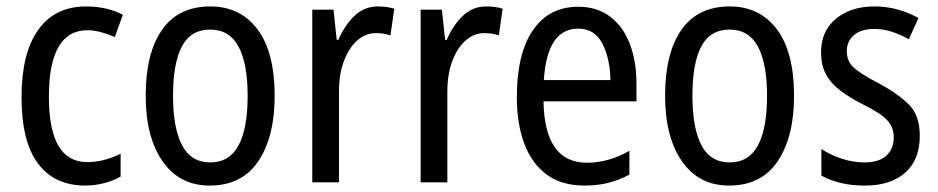

<svg xmlns="http://www.w3.org/2000/svg" viewBox="-20 -567 2916 597"><path d="M245 10Q150 10 98.5 -58Q47 -126 47 -265Q47 -402 99 -474.5Q151 -547 248 -547Q282 -547 311 -540Q340 -533 362 -521L337 -452Q316 -461 294 -467Q272 -473 252 -473Q132 -473 132 -266Q132 -63 251 -63Q279 -63 305 -70Q331 -77 355 -89V-18Q333 -5 303.5 2.5Q274 10 245 10Z M834 -269Q834 -141 783 -65.5Q732 10 632 10Q538 10 485.5 -65.5Q433 -141 433 -269Q433 -402 484 -474.5Q535 -547 634 -547Q727 -547 780.5 -476Q834 -405 834 -269ZM518 -269Q518 -169 546 -115.5Q574 -62 634 -62Q693 -62 721.5 -114.5Q750 -167 750 -269Q750 -370 721.5 -422.5Q693 -475 634 -475Q573 -475 545.5 -422.5Q518 -370 518 -269Z M1155 -547Q1167 -547 1180 -545.5Q1193 -544 1206 -540L1194 -457Q1174 -464 1149 -464Q1116 -464 1090 -440.5Q1064 -417 1049 -376Q1034 -335 1034 -282V0H951V-537H1017L1027 -443H1032Q1052 -489 1082.5 -518Q1113 -547 1155 -547Z M1492 -547Q1504 -547 1517 -545.5Q1530 -544 1543 -540L1531 -457Q1511 -464 1486 -464Q1453 -464 1427 -440.5Q1401 -417 1386 -376Q1371 -335 1371 -282V0H1288V-537H1354L1364 -443H1369Q1389 -489 1419.5 -518Q1450 -547 1492 -547Z M1778 -546Q1837 -546 1877.5 -515Q1918 -484 1938.5 -430Q1959 -376 1959 -308V-252H1670Q1673 -61 1805 -61Q1872 -61 1937 -98V-24Q1905 -7 1871.5 1.5Q1838 10 1797 10Q1726 10 1679.5 -24.5Q1633 -59 1610 -121Q1587 -183 1587 -265Q1587 -400 1637 -473Q1687 -546 1778 -546ZM1778 -478Q1681 -478 1671 -318H1878Q1877 -385 1853 -431.5Q1829 -478 1778 -478Z M2449 -269Q2449 -141 2398 -65.5Q2347 10 2247 10Q2153 10 2100.5 -65.5Q2048 -141 2048 -269Q2048 -402 2099 -474.5Q2150 -547 2249 -547Q2342 -547 2395.5 -476Q2449 -405 2449 -269ZM2133 -269Q2133 -169 2161 -115.5Q2189 -62 2249 -62Q2308 -62 2336.5 -114.5Q2365 -167 2365 -269Q2365 -370 2336.5 -422.5Q2308 -475 2249 -475Q2188 -475 2160.5 -422.5Q2133 -370 2133 -269Z M2840 -145Q2840 -70 2794.5 -30Q2749 10 2670 10Q2626 10 2592.5 1.5Q2559 -7 2534 -21V-104Q2558 -87 2594.5 -74.5Q2631 -62 2668 -62Q2713 -62 2736 -83Q2759 -104 2759 -141Q2759 -172 2738 -194Q2717 -216 2662 -243Q2623 -263 2594 -284.5Q2565 -306 2549 -334.5Q2533 -363 2533 -405Q2533 -470 2579 -508.5Q2625 -547 2699 -547Q2737 -547 2771 -537.5Q2805 -528 2836 -511L2806 -445Q2781 -459 2754 -468Q2727 -477 2698 -477Q2658 -477 2635.5 -458Q2613 -439 2613 -408Q2613 -376 2635.5 -356Q2658 -336 2714 -307Q2772 -276 2806 -242Q2840 -208 2840 -145Z"/></svg>

Font: Noto Sans Thai Looped Condensed
Style: Regular
Weight: 400
Width: 3
Designer: Sasikarn Vongin, Ben Mitchell
Foundry: The Fontpad Ltd
Version: Version 1.001; ttfautohint (v1.8.4.7-5d5b)